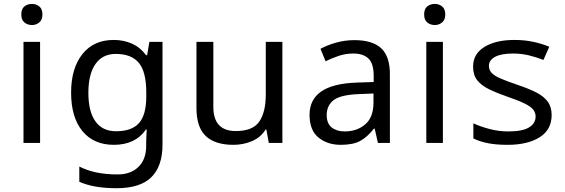

<svg xmlns="http://www.w3.org/2000/svg" viewBox="-20 -740 2924 994"><path d="M146 -719.7Q167 -719.7 183.3 -706.8Q199.7 -693.8 199.7 -665Q199.7 -637.2 183.3 -623.8Q167 -610.4 146 -610.4Q122.6 -610.4 106.4 -623.8Q90.3 -637.2 90.3 -665Q90.3 -693.8 106.4 -706.8Q122.6 -719.7 146 -719.7ZM101.6 -523.4H187.5V0H101.6Z M568.4 -533.2Q620.6 -533.2 663.6 -513.9Q706.5 -494.6 736.3 -454.1H741.7L753.4 -523.4H821.3V8.8Q821.3 120.6 763.4 177.5Q705.6 234.4 583 234.4Q465.8 234.4 390.6 201.2V122.1Q469.7 163.1 588.4 163.1Q657.2 163.1 697 123.8Q736.8 84.5 736.8 15.6V-4.9Q736.8 -16.6 738 -38.6Q739.3 -60.5 739.7 -69.3H735.4Q680.7 9.8 569.3 9.8Q464.8 9.8 406.5 -61.5Q348.1 -132.8 348.1 -260.7Q348.1 -386.2 406.5 -459.7Q464.8 -533.2 568.4 -533.2ZM579.1 -460.9Q511.2 -460.9 474.4 -408.7Q437.5 -356.4 437.5 -259.8Q437.5 -163.1 473.9 -111.8Q510.3 -60.5 581.1 -60.5Q662.6 -60.5 700 -103.3Q737.3 -146 737.3 -240.2V-260.7Q737.3 -367.7 699 -414.3Q660.6 -460.9 579.1 -460.9Z M1356 -523.4H1441.9V0H1371.6L1358.9 -69.3H1355Q1329.6 -28.3 1284.4 -9.3Q1239.3 9.8 1188.5 9.8Q1093.8 9.8 1045.4 -35.6Q997.1 -81.1 997.1 -180.7V-523.4H1084.5V-186.5Q1084.5 -61.5 1201.2 -61.5Q1288.6 -61.5 1322.3 -110.6Q1356 -159.7 1356 -251Z M1814.9 -532.2Q1908.2 -532.2 1953.4 -490.2Q1998.5 -448.2 1998.5 -356.4V0H1936.5L1919.9 -74.2H1916Q1882.3 -31.2 1845.5 -10.7Q1808.6 9.8 1744.1 9.8Q1674.8 9.8 1628.7 -28.1Q1582.5 -65.9 1582.5 -145.5Q1582.5 -224.1 1642.6 -266.1Q1702.6 -308.1 1827.6 -312.5L1914.6 -315.4V-346.7Q1914.6 -412.1 1887 -437.5Q1859.4 -462.9 1809.6 -462.9Q1769.5 -462.9 1733.4 -450.7Q1697.3 -438.5 1665.5 -422.9L1639.2 -487.3Q1672.9 -505.9 1718.8 -519Q1764.6 -532.2 1814.9 -532.2ZM1913.6 -255.9 1838.9 -252.9Q1744.1 -249.5 1707.8 -221.9Q1671.4 -194.3 1671.4 -144.5Q1671.4 -100.6 1697.3 -80.1Q1723.1 -59.6 1764.2 -59.6Q1828.1 -59.6 1870.8 -96.2Q1913.6 -132.8 1913.6 -209Z M2231.4 -719.7Q2252.4 -719.7 2268.8 -706.8Q2285.2 -693.8 2285.2 -665Q2285.2 -637.2 2268.8 -623.8Q2252.4 -610.4 2231.4 -610.4Q2208 -610.4 2191.9 -623.8Q2175.8 -637.2 2175.8 -665Q2175.8 -693.8 2191.9 -706.8Q2208 -719.7 2231.4 -719.7ZM2187 -523.4H2272.9V0H2187Z M2835.9 -144.5Q2835.9 -68.4 2773.7 -29.3Q2711.4 9.8 2608.4 9.8Q2547.9 9.8 2505.1 1.2Q2462.4 -7.3 2430.7 -23.4V-101.6Q2462.4 -86.4 2511 -73Q2559.6 -59.6 2611.3 -59.6Q2685.5 -59.6 2719.2 -80.6Q2752.9 -101.6 2752.9 -136.7Q2752.9 -156.2 2741 -171.9Q2729 -187.5 2698 -203.1Q2667 -218.8 2609.9 -238.3Q2553.7 -257.8 2513.2 -277.3Q2472.7 -296.9 2450.9 -324.2Q2429.2 -351.6 2429.2 -394.5Q2429.2 -461.4 2488.3 -497.3Q2547.4 -533.2 2643.1 -533.2Q2694.8 -533.2 2739.7 -523.7Q2784.7 -514.2 2823.7 -498L2793.5 -429.7Q2757.8 -443.8 2718.5 -453.4Q2679.2 -462.9 2635.7 -462.9Q2575.2 -462.9 2543.2 -445.8Q2511.2 -428.7 2511.2 -399.4Q2511.2 -377.4 2525.6 -362.3Q2540 -347.2 2573 -333Q2606 -318.8 2662.1 -299.8Q2717.3 -281.2 2756.1 -261.5Q2794.9 -241.7 2815.4 -214.1Q2835.9 -186.5 2835.9 -144.5Z"/></svg>

Font: Lunasima
Style: Regular
Weight: 400
Designer: The DocRepair Project, Monotype Design Team
Foundry: Google
Version: Version 2.009